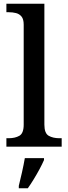

<svg xmlns="http://www.w3.org/2000/svg" viewBox="-20 -780 362 1021"><path d="M14 0V-45H27Q60 -45 83 -58Q106 -71 106 -117V-649Q106 -678 94.5 -692Q83 -706 65 -710.5Q47 -715 27 -715H14V-760H216V-117Q216 -71 239 -58Q262 -45 295 -45H308V0ZM80 208Q88 176 97 136Q106 96 112 61H214V71Q205 92 190.5 119Q176 146 159.5 173Q143 200 128 221H80Z"/></svg>

Font: Noto Serif Lao Medium
Style: Regular
Weight: 500
Designer: Monotype Design Team
Foundry: Monotype Imaging Inc.
Version: Version 2.003; ttfautohint (v1.8.4.7-5d5b)